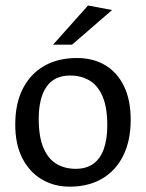

<svg xmlns="http://www.w3.org/2000/svg" viewBox="-20 -676 539 709"><path d="M237.4 13.3Q179.5 13.3 134.1 -13.8Q88.6 -40.8 62.4 -92Q36.3 -143.1 36.3 -215.7Q36.3 -293.7 64.3 -348.6Q92.4 -403.5 143.4 -432.7Q194.3 -461.8 264.2 -461.8Q324.3 -461.8 368.8 -435.1Q413.3 -408.4 438 -357.5Q462.6 -306.6 462.6 -233.7Q462.6 -156.7 435.1 -101.2Q407.5 -45.7 357 -16.2Q306.5 13.3 237.4 13.3ZM259.7 -52.6Q298.7 -52.6 324.7 -71.2Q350.6 -89.9 363.4 -126.1Q376.2 -162.3 376.2 -212.7Q376.2 -279.6 358.8 -320.1Q341.4 -360.6 310.3 -378.9Q279.2 -397.1 238.7 -397.1Q180.8 -397.1 151.9 -355.7Q123 -314.4 123 -236.7Q123 -170.9 140.4 -130Q157.8 -89.2 188.5 -70.9Q219.2 -52.6 259.7 -52.6ZM176 -511.1 305 -655.7 393.8 -639 246.2 -511.1Z"/></svg>

Font: Ancizar Sans Thin
Style: Regular
Weight: 100
Designer: Cesar Puertas, Viviana Monsalve, Julian Moncada, Julian Prieto, Jose Castro, Mariel Hernandez, Felipe Aragon, Sara Alarc
Version: Version 8.100